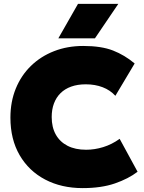

<svg xmlns="http://www.w3.org/2000/svg" viewBox="-20 -951 740 986"><path d="M404.5 15Q295.5 15 211.8 -29Q128 -73 80.8 -154.2Q33.5 -235.5 33.5 -347Q33.5 -428.5 61 -496Q88.5 -563.5 138.8 -612.5Q189 -661.5 257.5 -688.2Q326 -715 407.5 -715Q500.5 -715 560.5 -691.5Q620.5 -668 671.5 -625L572.5 -459Q545.5 -488.5 506.8 -503.2Q468 -518 420.5 -518Q378 -518 345.5 -506.2Q313 -494.5 290.8 -472.5Q268.5 -450.5 257 -419.5Q245.5 -388.5 245.5 -350Q245.5 -297.5 266.5 -260Q287.5 -222.5 327 -202.2Q366.5 -182 422.5 -182Q465.5 -182 509.8 -195.5Q554 -209 594.5 -238L686.5 -69Q639.5 -33 570 -9Q500.5 15 404.5 15ZM279.5 -754 380.5 -931H587.5L467.5 -754Z"/></svg>

Font: Geologica Black
Style: Regular
Weight: 900
Designer: Sindre Bremnes, Frode Helland
Foundry: Monokrom Skriftforlag AS
Version: Version 1.010;gftools[0.9.28]